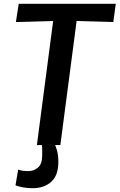

<svg xmlns="http://www.w3.org/2000/svg" viewBox="-20 -767 632 1015"><path d="M175 0 261 -656 64 -650.5 79 -747H592L579 -650.5L385 -656L299 0ZM151.5 228Q125 228 97.8 222.8Q70.5 217.5 62 212L76 129.5Q83 132.5 95.5 135Q108 137.5 131 137.5Q158 137.5 180.2 119.2Q202.5 101 203 56.5Q203.5 27.5 202.5 11.2Q201.5 -5 199.5 -15L230 -17L263.5 -15Q273.5 0 281 27Q288.5 54 288.5 88.5Q288.5 160 251 194Q213.5 228 151.5 228Z"/></svg>

Font: Merriweather Sans Medium
Style: Italic
Weight: 500
Italic angle: -7.5°
Designer: Eben Sorkin
Foundry: Eben Sorkin
Version: Version 2.001